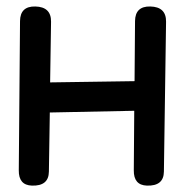

<svg xmlns="http://www.w3.org/2000/svg" viewBox="-20 -558 600 604"><path d="M90.8 -537.6Q141.1 -536.6 140.6 -489.7L137.7 -298.8Q270.5 -300.8 403.3 -302.7L404.8 -491.7Q405.3 -538.6 452.6 -537.6Q502.9 -536.6 502.4 -489.7L495.6 -18.1Q495.1 27.8 441.9 25.9Q400.4 24.4 400.9 -22L402.3 -209.5L136.7 -204.1Q135.3 -111.3 133.8 -18.1Q133.3 27.8 80.1 25.9Q38.6 24.4 39.1 -22L43 -491.7Q43.5 -538.6 90.8 -537.6Z"/></svg>

Font: Comic Relief
Style: Regular
Weight: 400
Designer: Jeff Davis
Foundry: Loudifier
Version: Version 1.0